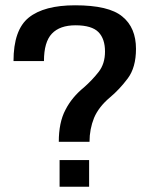

<svg xmlns="http://www.w3.org/2000/svg" viewBox="-20 -700 572 725"><path d="M202 -164.5H318C318 -197 324 -227 335 -254.5C346.5 -282 366.5 -308 395 -332C419 -352 441.5 -376 462.5 -404C483 -431.5 493.5 -468.5 493.5 -515.5C493.5 -568.5 476.5 -609.5 442 -637.5C408 -666 348.5 -680 263.5 -680C185.5 -680 127 -664.5 88.5 -633.5C50 -602.5 31 -547.5 31 -469.5H146C146 -517.5 156 -552 176 -573C196 -594 225.5 -604.5 265.5 -604.5C306.5 -604.5 335.5 -595.5 352 -578.5C368.5 -561.5 376.5 -537 376.5 -505.5C376.5 -474.5 368.5 -449 352.5 -428.5C336.5 -408 318 -388.5 297 -370C267 -345.5 243.5 -317.5 227 -285C210 -253 202 -212.5 202 -164.5ZM205 -95.5V5H316.5V-95.5Z"/></svg>

Font: Anybody Medium
Style: Regular
Weight: 500
Designer: Tyler Finck
Foundry: Etcetera Type Company
Version: Version 1.110